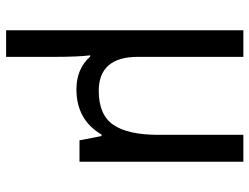

<svg xmlns="http://www.w3.org/2000/svg" viewBox="-114 -462 816 628"><g transform="rotate(90 294.0 -148.0)"><path d="M509 0H439L425 -72H420Q372 10 272 10Q205 10 165 -35H161Q166 5 166 84V240H79V-536H166V-190Q166 -127 194 -95Q222 -63 277 -63Q356 -63 388.5 -111Q421 -159 421 -257V-536H509Z"/></g></svg>

Font: Noto Sans Display
Style: Regular
Weight: 400
Designer: Monotype Design team
Foundry: Monotype Imaging Inc.
Version: Version 1.000